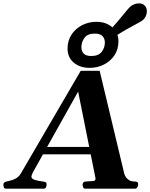

<svg xmlns="http://www.w3.org/2000/svg" viewBox="-79 -1134 902 1154"><path d="M493.7 -69.3 390.6 -583.5 118.7 -98.1Q116.2 -93.3 113 -85Q109.9 -76.7 109.9 -71.3Q109.9 -59.1 131.1 -52.5Q152.3 -45.9 182.1 -42.5Q194.8 -41 198 -36.9Q201.2 -32.7 201.2 -25.4Q201.2 -17.1 197.5 -8.5Q193.8 0 184.1 0H-44.9Q-52.2 0 -55.4 -7.6Q-58.6 -15.1 -58.6 -21.5Q-58.6 -34.2 -52 -38.1Q-45.4 -42 -40 -43Q-18.6 -47.4 -2.4 -53Q13.7 -58.6 25.6 -67.6Q37.6 -76.7 45.9 -90.8L406.2 -708.5H520L668 -89.8Q671.9 -76.7 679.9 -66.2Q688 -55.7 700.4 -49.3Q712.9 -43 730 -43Q741.7 -43 746.6 -39.3Q751.5 -35.6 751.5 -25.9Q751.5 -16.6 746.1 -8.3Q740.7 0 732.4 0H431.6Q423.8 0 420.7 -8.8Q417.5 -17.6 417.5 -23.4Q417.5 -41.5 435.1 -43Q467.8 -45.4 481.4 -46.1Q495.1 -46.9 495.1 -59.6Q495.1 -62 493.7 -69.3ZM149.4 -206.5 168.9 -251H484.9L494.6 -206.5ZM459.5 -726.1Q402.3 -726.1 364.7 -757.3Q327.1 -788.6 327.1 -842.3Q327.1 -890.1 351.1 -926.3Q375 -962.4 414.6 -982.7Q454.1 -1002.9 501 -1002.9Q557.6 -1002.9 595.2 -970.7Q632.8 -938.5 632.8 -885.3Q632.8 -837.9 609.1 -802Q585.4 -766.1 545.9 -746.1Q506.3 -726.1 459.5 -726.1ZM470.2 -797.4Q512.7 -797.4 532 -822.3Q551.3 -847.2 551.3 -878.4Q551.3 -901.4 537.4 -916.7Q523.4 -932.1 490.2 -932.1Q447.3 -932.1 428.7 -906.7Q410.2 -881.3 410.2 -849.6Q410.2 -827.1 423.8 -812.3Q437.5 -797.4 470.2 -797.4ZM568.4 -886.2 545.4 -914.6Q612.3 -983.9 652.8 -1034.7Q693.4 -1085.4 706.5 -1096.2Q715.3 -1103.5 729 -1108.6Q742.7 -1113.8 756.3 -1113.8Q780.8 -1113.8 793.5 -1097.7Q803.7 -1084.5 803.7 -1065.9Q803.7 -1050.8 797.1 -1036.6Q790.5 -1022.5 780.8 -1014.2Q767.6 -1003.4 709.5 -972.9Q651.4 -942.4 568.4 -886.2Z"/></svg>

Font: Gelasio
Style: Italic
Weight: 400
Italic angle: -8.5°
Designer: Eben Sorkin
Foundry: Eben Sorkin
Version: Version 1.008